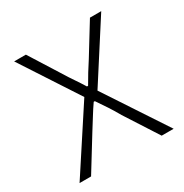

<svg xmlns="http://www.w3.org/2000/svg" viewBox="-130 -634 707 737"><g transform="rotate(-30 223.5 -265.0)"><path d="M15 0 196 -277 31 -530H83L168 -395Q182 -372 196.5 -351Q211 -330 225 -307H230Q243 -330 256 -351Q269 -372 284 -395L367 -530H417L252 -273L432 0H379L285 -146Q271 -171 255 -195.5Q239 -220 223 -243H218Q202 -220 187 -195.5Q172 -171 156 -146L66 0Z"/></g></svg>

Font: Noto Sans KR Thin ExtraLight
Style: Regular
Weight: 250
Version: Version 2.004-H2;hotconv 1.0.118;makeotfexe 2.5.65603